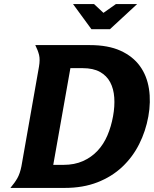

<svg xmlns="http://www.w3.org/2000/svg" viewBox="-20 -921 754 941"><path d="M291 -113Q345 -113 386.5 -131.5Q428 -150 458 -182Q488 -214 506.5 -257.5Q525 -301 534 -351Q543 -400 540 -443Q537 -486 520 -518Q503 -550 470 -568.5Q437 -587 385 -587H325L241 -113ZM31 0Q53 -26 65.5 -48.5Q78 -71 85 -106L171 -594Q177 -629 171.5 -651.5Q166 -674 153 -700H420Q510 -700 570.5 -672.5Q631 -645 665.5 -597.5Q700 -550 710 -486Q720 -422 707 -350Q694 -278 662 -214.5Q630 -151 579 -103Q528 -55 457.5 -27.5Q387 0 297 0ZM338 -901H441L487 -858L548 -901H652L519 -778H428Z"/></svg>

Font: LT Museum
Style: Bold Italic
Weight: 700
Designer: Daniel Lyons
Foundry: LyonsType
Version: Version 1.011